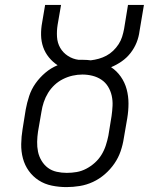

<svg xmlns="http://www.w3.org/2000/svg" viewBox="-20 -755 640 783"><path d="M251 8Q221 8 191.5 2Q162 -4 138 -19.5Q114 -35 97.5 -58Q81 -81 73.5 -109Q66 -137 66.5 -167.5Q67 -198 72 -228L85 -309Q90 -336 99 -363.5Q108 -391 125 -415Q142 -439 165 -458.5Q188 -478 215 -489Q195 -502 179.5 -521Q164 -540 156 -563Q148 -586 147.5 -612Q147 -638 152 -664L164 -735H229L215 -654Q211 -629 212.5 -604.5Q214 -580 225.5 -560Q237 -540 257 -527Q277 -514 301 -511Q305 -511 310 -511Q315 -511 320 -511Q327 -511 335 -510.5Q343 -510 350 -509Q367 -511 383 -515.5Q399 -520 414 -528Q429 -536 441.5 -548Q454 -560 463.5 -574.5Q473 -589 478 -605Q483 -621 486 -637L502 -735H567L549 -628Q546 -604 537 -581.5Q528 -559 512.5 -539Q497 -519 476 -504.5Q455 -490 433 -481Q456 -466 472.5 -442.5Q489 -419 496.5 -391Q504 -363 504 -333Q504 -303 499 -273L485 -192Q481 -165 472 -138.5Q463 -112 446.5 -88Q430 -64 407.5 -44.5Q385 -25 359 -13Q333 -1 305.5 3.5Q278 8 251 8ZM252 -50Q273 -50 293 -53.5Q313 -57 332 -67Q351 -77 367 -91.5Q383 -106 394 -124Q405 -142 411.5 -162Q418 -182 422 -202L435 -282Q438 -303 439 -324Q440 -345 435.5 -365Q431 -385 420.5 -402Q410 -419 393.5 -430Q377 -441 357 -446Q337 -451 316 -451Q296 -451 276 -446.5Q256 -442 237 -432.5Q218 -423 202.5 -408.5Q187 -394 176 -376Q165 -358 158.5 -338.5Q152 -319 149 -299L135 -218Q132 -198 131.5 -177Q131 -156 135 -136.5Q139 -117 149.5 -99.5Q160 -82 175.5 -70.5Q191 -59 211 -54.5Q231 -50 252 -50Z"/></svg>

Font: Iosevka Curly Slab LtExObl
Style: Regular
Weight: 300
Width: 7
Italic angle: -9°
Monospace: yes
Designer: Belleve Invis
Foundry: Belleve Invis
Version: Version 11.1.0; ttfautohint (v1.8.3)